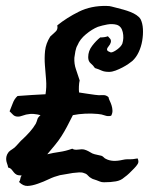

<svg xmlns="http://www.w3.org/2000/svg" viewBox="-25 -674 539 637"><path d="M333 -553.7Q337.9 -548.8 340.8 -544.9Q343.8 -541 342.8 -534.2Q340.8 -526.4 335.4 -520.5Q330.1 -514.6 330.1 -509.8Q330.1 -505.9 335 -503.4Q339.8 -501 342.8 -500Q346.7 -500 352.5 -502.9Q358.4 -505.9 364.3 -510.3Q370.1 -514.6 374.5 -519.5Q378.9 -524.4 380.9 -529.3Q386.7 -547.9 382.3 -567.4Q377.9 -586.9 362.3 -591.8Q347.7 -595.7 331.1 -592.8Q314.5 -589.8 299.8 -585Q280.3 -577.1 260.3 -560.5Q240.2 -543.9 232.4 -524.4Q227.5 -516.6 225.1 -503.9Q222.7 -491.2 221.7 -482.4Q220.7 -461.9 227.1 -443.8Q233.4 -425.8 239.3 -407.2Q237.3 -399.4 236.8 -387.2Q236.3 -375 237.3 -367.2Q249 -365.2 262.7 -363.3Q276.4 -361.3 290 -359.4Q302.7 -357.4 314.9 -358.4Q327.1 -359.4 335 -351.6Q335.9 -345.7 339.4 -338.9Q342.8 -332 345.2 -324.2Q347.7 -316.4 348.1 -307.6Q348.6 -298.8 343.8 -290Q333 -287.1 322.8 -291Q312.5 -294.9 299.8 -295.9Q279.3 -297.9 257.8 -296.9Q236.3 -295.9 216.8 -292Q206.1 -270.5 197.3 -253.9Q188.5 -237.3 179.2 -222.7Q169.9 -208 158.2 -193.8Q146.5 -179.7 131.8 -162.1Q151.4 -167 172.4 -169.9Q193.4 -172.9 214.8 -180.7Q221.7 -175.8 234.4 -177.7Q247.1 -179.7 254.9 -177.7Q261.7 -175.8 268.1 -172.4Q274.4 -168.9 281.2 -165Q288.1 -162.1 296.4 -160.6Q304.7 -159.2 311.5 -157.2Q316.4 -155.3 319.3 -151.9Q322.3 -148.4 327.1 -146.5Q347.7 -135.7 381.8 -143.6Q390.6 -145.5 395.5 -145.5Q400.4 -145.5 405.3 -145.5Q410.2 -145.5 416 -146Q421.9 -146.5 431.6 -148.4Q436.5 -137.7 432.1 -130.4Q427.7 -123 419.9 -115.2Q410.2 -105.5 403.8 -99.1Q397.5 -92.8 386.7 -85Q376 -75.2 359.4 -72.3Q342.8 -69.3 320.3 -69.3Q311.5 -69.3 306.2 -71.8Q300.8 -74.2 294.9 -76.2Q290 -78.1 286.1 -79.1Q282.2 -80.1 279.3 -82Q271.5 -85.9 266.6 -91.8Q261.7 -97.7 253.9 -99.6Q248 -102.5 237.8 -102.1Q227.5 -101.6 216.3 -100.1Q205.1 -98.6 193.8 -96.2Q182.6 -93.8 173.8 -92.8Q154.3 -87.9 137.2 -79.6Q120.1 -71.3 100.6 -64.5Q81.1 -57.6 66.4 -57.1Q51.8 -56.6 38.1 -70.3Q42 -75.2 42.5 -81.1Q43 -86.9 46.9 -91.8Q35.2 -91.8 29.8 -94.7Q24.4 -97.7 21 -102.1Q17.6 -106.4 13.7 -111.3Q9.8 -116.2 2 -118.2Q1 -125 -1.5 -131.3Q-3.9 -137.7 -4.4 -143.6Q-4.9 -149.4 -3.4 -155.8Q-2 -162.1 3.9 -169.9Q8.8 -174.8 16.1 -179.2Q23.4 -183.6 29.3 -190.4Q34.2 -195.3 39.1 -201.2Q43.9 -207 49.8 -211.9Q61.5 -222.7 73.7 -236.3Q85.9 -250 93.8 -263.7Q97.7 -272.5 99.1 -278.3Q100.6 -284.2 109.4 -292Q98.6 -294.9 86.9 -295.9Q75.2 -296.9 61.5 -293.9Q53.7 -292 47.4 -289.6Q41 -287.1 35.2 -287.1Q24.4 -287.1 18.6 -293Q12.7 -298.8 6.8 -304.7Q12.7 -318.4 17.6 -332Q22.5 -345.7 33.2 -355.5Q60.5 -357.4 82 -358.9Q103.5 -360.4 126 -361.3Q129.9 -384.8 127.9 -409.2Q126 -433.6 124 -457.5Q122.1 -481.4 124.5 -505.4Q127 -529.3 141.6 -552.7Q149.4 -560.5 158.7 -568.4Q168 -576.2 165 -589.8Q196.3 -615.2 236.8 -635.3Q277.3 -655.3 328.1 -654.3Q338.9 -654.3 345.2 -652.3Q351.6 -650.4 360.4 -648.4Q372.1 -645.5 384.3 -642.1Q396.5 -638.7 407.7 -634.3Q418.9 -629.9 427.7 -624Q436.5 -618.2 441.4 -610.4Q448.2 -596.7 449.2 -577.6Q450.2 -558.6 446.8 -538.6Q443.4 -518.6 435.1 -501Q426.8 -483.4 414.1 -471.7Q409.2 -467.8 400.9 -461.9Q392.6 -456.1 381.3 -450.2Q370.1 -444.3 358.4 -439.9Q346.7 -435.5 336.9 -435.5Q321.3 -435.5 312 -439.9Q302.7 -444.3 290 -448.2Q284.2 -457 275.9 -463.9Q267.6 -470.7 267.6 -484.4Q267.6 -504.9 280.8 -522Q293.9 -539.1 307.6 -549.8Q322.3 -549.8 333 -553.7Z"/></svg>

Font: Trade Winds
Style: Regular
Weight: 400
Designer: Squid
Foundry: Font Diner, Inc DBA Sideshow
Version: Version 1.000